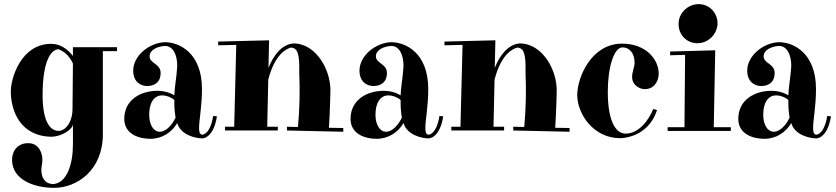

<svg xmlns="http://www.w3.org/2000/svg" viewBox="-20 -629 4021 924"><path d="M226 -418C82 -418 32 -254 32 -189C32 -96 78 29 231 29C283 26 331 -9 331 -32V66C331 161 302 252 236 257C192 255 179 222 179 188C179 173 184 158 184 141C184 104 165 60 116 60C62 60 38 100 38 140C38 236 144 275 240 275C350 275 475 191 475 17V-383H543V-402H331V-360C302 -396 268 -418 226 -418ZM331 -323C329 -123 329 -115 329 -107C329 -36 292 1 262 1C224 1 185 -39 185 -171C185 -352 233 -392 262 -392C285 -383 313 -364 331 -323Z M952 19C941 17 938 6 938 -13C938 -51 952 -118 952 -200C952 -375 843 -426 773 -426C698 -423 621 -361 621 -289C621 -236 656 -215 688 -215C720 -215 753 -230 753 -278C753 -323 700 -323 700 -358C700 -390 740 -406 774 -408C810 -408 833 -370 833 -311C833 -306 832 -300 829 -266C826 -238 820 -203 819 -170C792 -186 766 -192 738 -192C656 -192 578 -148 578 -57C578 15 646 39 703 39C760 39 807 8 833 -37C849 21 922 37 954 37C954 37 1007 38 1024 -69L1006 -71C991 20 954 19 954 19ZM825 -63C809 -29 780 5 749 5C718 5 698 -30 698 -77C698 -133 720 -170 761 -170C778 -170 801 -163 819 -148V-135C819 -110 821 -85 825 -63Z M1030 -411 1117 -413 1107 -19H1063V-1H1317V-19H1266L1271 -246C1303 -369 1358 -394 1380 -400C1414 -399 1422 -364 1420 -282C1424 -193 1422 -105 1414 -18L1361 -19V-1L1632 5V-13L1563 -14C1568 -91 1570 -184 1570 -184C1575 -289 1502 -421 1391 -420C1333 -414 1295 -360 1272 -302L1275 -435L1030 -429Z M2041 19C2030 17 2027 6 2027 -13C2027 -51 2041 -118 2041 -200C2041 -375 1932 -426 1862 -426C1787 -423 1710 -361 1710 -289C1710 -236 1745 -215 1777 -215C1809 -215 1842 -230 1842 -278C1842 -323 1789 -323 1789 -358C1789 -390 1829 -406 1863 -408C1899 -408 1922 -370 1922 -311C1922 -306 1921 -300 1918 -266C1915 -238 1909 -203 1908 -170C1881 -186 1855 -192 1827 -192C1745 -192 1667 -148 1667 -57C1667 15 1735 39 1792 39C1849 39 1896 8 1922 -37C1938 21 2011 37 2043 37C2043 37 2096 38 2113 -69L2095 -71C2080 20 2043 19 2043 19ZM1914 -63C1898 -29 1869 5 1838 5C1807 5 1787 -30 1787 -77C1787 -133 1809 -170 1850 -170C1867 -170 1890 -163 1908 -148V-135C1908 -110 1910 -85 1914 -63Z M2119 -411 2206 -413 2196 -19H2152V-1H2406V-19H2355L2360 -246C2392 -369 2447 -394 2469 -400C2503 -399 2511 -364 2509 -282C2513 -193 2511 -105 2503 -18L2450 -19V-1L2721 5V-13L2652 -14C2657 -91 2659 -184 2659 -184C2664 -289 2591 -421 2480 -420C2422 -414 2384 -360 2361 -302L2364 -435L2119 -429Z M3150 -275C3150 -341 3091 -419 2973 -419C2829 -419 2758 -261 2758 -171C2758 -81 2836 36 2964 36C2974 36 3099 33 3142 -99L3124 -105C3101 -48 3053 14 2991 14C2940 14 2905 -52 2905 -187C2905 -304 2934 -401 2976 -401C3009 -401 3034 -373 3034 -327C3034 -309 3022 -281 3022 -259C3022 -219 3058 -200 3083 -200C3127 -200 3150 -237 3150 -275Z M3205 -363 3277 -365 3274 -17H3193V1H3497V-17H3415L3422 -387L3205 -381ZM3433 -511C3436 -563 3397 -608 3345 -609C3295 -611 3249 -571 3246 -520C3242 -467 3280 -423 3333 -421C3384 -419 3429 -460 3433 -511Z M3907 19C3896 17 3893 6 3893 -13C3893 -51 3907 -118 3907 -200C3907 -375 3798 -426 3728 -426C3653 -423 3576 -361 3576 -289C3576 -236 3611 -215 3643 -215C3675 -215 3708 -230 3708 -278C3708 -323 3655 -323 3655 -358C3655 -390 3695 -406 3729 -408C3765 -408 3788 -370 3788 -311C3788 -306 3787 -300 3784 -266C3781 -238 3775 -203 3774 -170C3747 -186 3721 -192 3693 -192C3611 -192 3533 -148 3533 -57C3533 15 3601 39 3658 39C3715 39 3762 8 3788 -37C3804 21 3877 37 3909 37C3909 37 3962 38 3979 -69L3961 -71C3946 20 3909 19 3909 19ZM3780 -63C3764 -29 3735 5 3704 5C3673 5 3653 -30 3653 -77C3653 -133 3675 -170 3716 -170C3733 -170 3756 -163 3774 -148V-135C3774 -110 3776 -85 3780 -63Z"/></svg>

Font: Purple Purse
Style: Regular
Weight: 400
Designer: Astigmatic (AOETI)
Foundry: Astigmatic (AOETI)
Version: Version 1.000